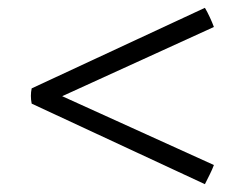

<svg xmlns="http://www.w3.org/2000/svg" viewBox="-20 -484 621 491"><path d="M61 -258 504 -464Q510 -454 516.5 -440Q523 -426 527 -415L139 -238L527 -62Q523 -51 516 -37Q509 -23 504 -13L61 -219Q57 -239 61 -258Z"/></svg>

Font: Tiro Kannada
Style: Regular
Weight: 400
Designer: Kannada: John Hudson & Fiona Ross. Latin: John Hudson.
Foundry: Tiro Typeworks Ltd.
Version: Version 1.52